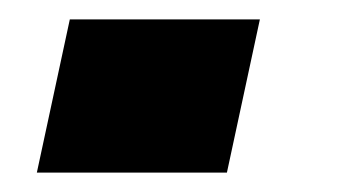

<svg xmlns="http://www.w3.org/2000/svg" viewBox="-20 -178 365 198"><path d="M18 0 52 -158H248L214 0Z"/></svg>

Font: Saira ExtraBold
Style: Italic
Weight: 800
Italic angle: -12°
Designer: Hector Gatti with collaboration of the Omnibus-Type team
Foundry: Omnibus-Type
Version: Version 1.100; ttfautohint (v1.8.3)